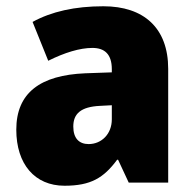

<svg xmlns="http://www.w3.org/2000/svg" viewBox="-20 -583 616 613"><path d="M310 -563C219 -563 144 -546 84 -513L134 -389C186 -415 235 -430 275 -430C314 -430 337 -410 337 -362V-352L252 -349C109 -343 32 -287 32 -169C32 -59 91 10 186 10C270 10 311 -15 354 -73H357L391 0H517V-363C517 -494 439 -563 310 -563ZM299 -245 337 -247V-202C337 -155 304 -123 263 -123C233 -123 214 -141 214 -179C214 -220 238 -242 299 -245Z"/></svg>

Font: Noto Sans Armenian SemiCondensed Black
Style: Regular
Weight: 900
Width: 4
Designer: Monotype Design Team
Foundry: Monotype Imaging Inc.
Version: Version 2.008